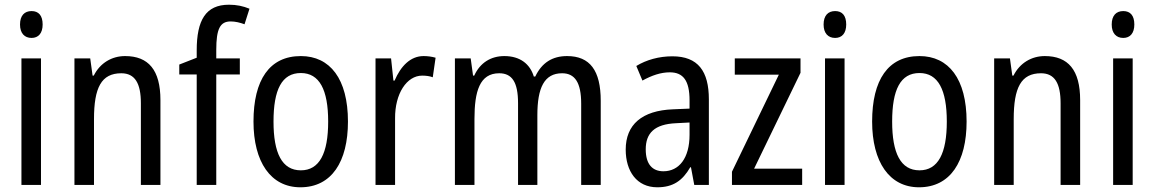

<svg xmlns="http://www.w3.org/2000/svg" viewBox="-20 -785 4899 815"><path d="M114 -738C84 -738 65 -719 65 -681C65 -644 84 -624 114 -624C143 -624 161 -644 161 -681C161 -719 144 -738 114 -738ZM154 -537H71V0H154Z M511 -547C455 -547 405 -518 378 -464H373L363 -537H296V0H379V-279C379 -413 410 -474 495 -474C553 -474 578 -431 578 -347V0H661V-360C661 -488 610 -547 511 -547Z M998 -469V-537H898V-573C898 -662 914 -694 959 -694C979 -694 999 -689 1018 -682L1039 -748C1012 -759 985 -765 952 -765C853 -765 815 -699 815 -571V-540L741 -511V-469H815V0H898V-469Z M1457 -269C1457 -450 1381 -547 1257 -547C1124 -547 1056 -446 1056 -269C1056 -98 1129 10 1255 10C1388 10 1457 -99 1457 -269ZM1141 -269C1141 -404 1176 -475 1257 -475C1336 -475 1373 -404 1373 -269C1373 -134 1336 -62 1257 -62C1177 -62 1141 -135 1141 -269Z M1778 -547C1722 -547 1681 -504 1655 -443H1650L1640 -537H1574V0H1657V-282C1656 -388 1707 -464 1772 -464C1788 -464 1804 -462 1817 -457L1829 -540C1812 -545 1794 -547 1778 -547Z M2387 -547C2325 -547 2280 -519 2252 -460H2246C2230 -513 2188 -547 2121 -547C2064 -547 2018 -519 1993 -464H1988L1978 -537H1911V0H1994V-280C1994 -397 2016 -474 2099 -474C2153 -474 2179 -437 2179 -347V0H2261V-296C2261 -412 2290 -474 2366 -474C2420 -474 2447 -435 2447 -345V0H2530V-357C2530 -486 2484 -547 2387 -547Z M2834 -546C2777 -546 2724 -531 2681 -505L2707 -443C2747 -465 2785 -478 2823 -478C2880 -478 2907 -443 2907 -359V-324L2837 -321C2705 -316 2636 -256 2636 -150C2636 -58 2683 10 2770 10C2837 10 2877 -18 2910 -75H2913L2927 0H2989V-363C2989 -483 2943 -546 2834 -546ZM2850 -262 2907 -265V-213C2907 -113 2862 -58 2796 -58C2750 -58 2721 -87 2721 -151C2721 -220 2758 -258 2850 -262Z M3385 0V-69H3181L3378 -476V-537H3099V-468H3286L3087 -56V0Z M3525 -738C3495 -738 3476 -719 3476 -681C3476 -644 3495 -624 3525 -624C3554 -624 3572 -644 3572 -681C3572 -719 3555 -738 3525 -738ZM3565 -537H3482V0H3565Z M4083 -269C4083 -450 4007 -547 3883 -547C3750 -547 3682 -446 3682 -269C3682 -98 3755 10 3881 10C4014 10 4083 -99 4083 -269ZM3767 -269C3767 -404 3802 -475 3883 -475C3962 -475 3999 -404 3999 -269C3999 -134 3962 -62 3883 -62C3803 -62 3767 -135 3767 -269Z M4415 -547C4359 -547 4309 -518 4282 -464H4277L4267 -537H4200V0H4283V-279C4283 -413 4314 -474 4399 -474C4457 -474 4482 -431 4482 -347V0H4565V-360C4565 -488 4514 -547 4415 -547Z M4748 -738C4718 -738 4699 -719 4699 -681C4699 -644 4718 -624 4748 -624C4777 -624 4795 -644 4795 -681C4795 -719 4778 -738 4748 -738ZM4788 -537H4705V0H4788Z"/></svg>

Font: Noto Sans Lao Condensed
Style: Regular
Weight: 400
Width: 3
Designer: Monotype Design Team
Foundry: Monotype Imaging Inc.
Version: Version 2.004